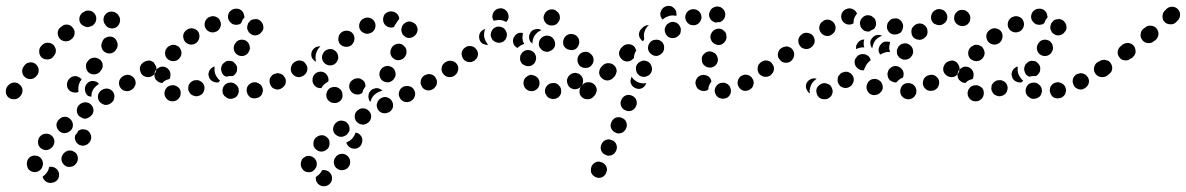

<svg xmlns="http://www.w3.org/2000/svg" viewBox="-27 -312 4052 656"><path d="M141 258Q145 257 150 258Q154 258 158 260Q163 262 167 266Q171 270 173 275Q175 280 175 285Q175 291 173 296Q171 301 167 305Q163 308 158 311Q157 311 156 311Q151 313 145 313Q140 313 135 311Q130 309 126 305Q122 301 120 296Q120 295 119 293Q119 292 119 291Q121 290 123 288Q131 282 136 273Q140 266 141 258ZM114 230Q111 226 106 223Q101 220 96 220Q84 218 75 225Q66 232 65 244V245Q64 251 66 256Q67 261 70 266Q74 270 79 273Q83 275 89 276Q100 277 109 270Q118 263 119 252L120 250Q120 245 119 240Q117 234 114 230ZM194 253Q203 260 214 258Q225 257 232 248L233 247Q240 238 239 227Q238 215 229 208Q224 205 219 203Q214 202 209 202Q203 203 198 206Q194 208 190 213L189 214Q182 223 183 234Q185 246 194 253ZM149 151Q141 144 129 145Q118 145 110 154L109 155Q102 164 103 175Q103 186 112 194Q116 197 121 199Q126 201 132 201Q137 200 142 198Q147 195 151 191L152 190Q159 181 159 170Q158 159 149 151ZM269 132Q279 137 283 148Q287 159 282 169L281 171Q278 176 274 179Q270 183 265 184Q260 186 254 186Q249 185 244 183Q235 178 231 169Q227 159 230 150Q235 145 238 140Q239 138 240 135Q242 134 244 133Q246 132 248 131Q253 129 259 130Q264 130 269 132ZM216 98Q209 89 198 87Q187 86 178 93L177 94Q168 101 166 112Q165 123 172 132Q175 137 180 139Q184 142 190 143Q195 143 201 142Q206 140 210 137L212 136Q221 129 222 118Q223 107 216 98ZM287 49Q284 45 280 42Q275 39 270 38Q265 37 259 38Q254 39 249 42L248 43Q238 49 236 60Q234 71 240 81Q243 85 248 88Q253 91 258 93Q263 94 269 93Q274 91 279 88L280 87Q289 81 292 70Q294 59 287 49ZM360 3Q357 -2 352 -5Q348 -8 342 -9Q337 -10 332 -9Q326 -8 322 -5L320 -4Q311 2 308 13Q306 24 312 34Q315 38 319 41Q324 44 329 46Q335 47 340 46Q345 45 350 42L351 41Q361 35 363 24Q366 13 360 3ZM40 -23Q32 -31 20 -30Q9 -29 1 -20L-1 -18Q-8 -9 -7 2Q-7 13 2 21Q11 28 22 27Q33 27 41 18L43 16Q50 7 50 -4Q49 -16 40 -23ZM268 9Q265 5 264 0V-1Q261 -12 267 -22Q273 -32 284 -35Q289 -36 294 -35Q300 -34 304 -32Q306 -30 308 -29Q310 -27 311 -25Q310 -25 309 -24L308 -23Q300 -18 294 -10Q288 -2 286 8Q285 14 285 19Q280 17 274 16Q274 16 274 16Q270 13 268 9ZM209 -4Q201 -12 202 -24Q202 -35 210 -43L211 -44Q215 -48 220 -50Q225 -52 231 -52Q236 -52 241 -49Q246 -47 250 -43Q251 -43 251 -42Q252 -41 252 -41Q250 -37 247 -34Q242 -25 241 -15Q240 -6 241 2Q238 3 235 4Q232 5 228 4Q223 4 218 2Q213 0 209 -4ZM436 -23Q437 -29 436 -34Q435 -39 432 -44Q425 -53 414 -56Q403 -58 394 -52L392 -51Q388 -48 384 -43Q381 -39 380 -33Q379 -28 380 -23Q381 -17 384 -13Q390 -3 402 -1Q413 1 422 -5L424 -6Q428 -9 431 -13Q434 -18 436 -23ZM105 -74Q105 -80 102 -84Q100 -89 95 -93Q91 -96 86 -98Q81 -99 75 -99Q70 -98 65 -96Q60 -93 57 -89L55 -86Q51 -82 50 -77Q48 -72 49 -66Q49 -61 52 -56Q54 -51 59 -48Q67 -41 79 -42Q90 -43 97 -52L99 -54Q103 -58 104 -64Q106 -69 105 -74ZM507 -72Q508 -77 507 -83Q505 -88 502 -93Q496 -102 485 -104Q473 -106 464 -99L463 -98Q458 -95 455 -91Q452 -86 451 -81Q450 -75 452 -70Q453 -65 456 -60Q462 -51 474 -49Q485 -47 494 -53L495 -54Q500 -57 503 -62Q506 -67 507 -72ZM267 -85Q266 -90 268 -95Q270 -100 274 -104L276 -107Q280 -111 285 -113Q290 -115 296 -115Q301 -115 306 -113Q311 -111 315 -108Q324 -100 324 -88Q324 -77 316 -69L314 -66Q310 -62 305 -60Q300 -58 295 -58Q294 -58 294 -58Q294 -58 294 -58Q293 -58 291 -58Q287 -58 283 -60Q278 -62 275 -65Q271 -69 269 -74Q267 -79 267 -85ZM164 -140Q164 -145 161 -150Q159 -155 155 -159Q147 -166 135 -166Q124 -166 116 -157L114 -155Q106 -147 107 -135Q107 -124 115 -116Q124 -108 135 -109Q147 -109 154 -117L156 -120Q160 -124 162 -129Q164 -134 164 -140ZM335 -132Q345 -127 356 -131Q366 -135 371 -145Q372 -147 373 -148Q377 -159 373 -169Q369 -180 359 -185Q354 -187 349 -187Q343 -187 338 -185Q333 -183 329 -180Q325 -176 323 -171Q322 -170 322 -168Q317 -158 321 -147Q324 -137 335 -132ZM221 -218Q214 -227 203 -228Q191 -229 183 -221L180 -219Q171 -212 170 -200Q170 -189 177 -180Q184 -172 196 -171Q207 -170 216 -177L218 -179Q227 -186 228 -198Q229 -209 221 -218ZM369 -218Q374 -221 377 -225Q381 -230 382 -235Q384 -240 383 -246Q383 -251 380 -256Q378 -258 377 -261Q374 -265 369 -268Q365 -271 359 -272Q354 -273 348 -272Q343 -271 339 -268Q334 -265 331 -260Q328 -256 327 -250Q326 -245 327 -240Q328 -234 331 -230Q332 -230 332 -229Q337 -219 348 -216Q359 -213 369 -218ZM300 -238Q302 -244 302 -249Q302 -254 300 -259Q295 -270 285 -274Q274 -278 264 -274L261 -272Q256 -270 252 -266Q248 -262 246 -257Q244 -252 244 -247Q244 -241 246 -236Q251 -226 262 -222Q272 -217 283 -222L286 -223Q291 -225 294 -229Q298 -233 300 -238Z M590 10Q592 -2 585 -11Q577 -19 566 -21H565Q560 -21 555 -20Q549 -18 545 -15Q541 -11 538 -6Q536 -2 535 4Q534 15 541 24Q548 33 559 34H560Q572 35 580 28Q589 21 590 10ZM786 11Q788 6 789 0Q789 -5 788 -10Q786 -16 782 -20Q779 -24 774 -26Q774 -27 774 -27Q769 -29 763 -30Q758 -30 753 -29Q747 -27 743 -24Q739 -20 736 -15Q734 -10 733 -5Q733 0 734 6Q736 11 739 15Q743 19 748 22Q748 22 749 23Q759 28 770 24Q781 21 786 11ZM868 10Q870 5 871 0Q872 -6 870 -11Q867 -22 857 -27Q847 -33 836 -30Q830 -28 826 -25Q822 -22 819 -17Q816 -12 816 -7Q815 -1 817 4Q820 15 829 21Q839 26 850 23H851Q856 22 861 18Q865 15 868 10ZM669 -23Q667 -28 662 -32Q658 -35 653 -37Q648 -39 642 -38Q637 -38 632 -36L631 -35Q626 -33 623 -29Q619 -25 617 -20Q616 -14 616 -9Q616 -3 619 1Q621 6 625 10Q630 14 635 15Q640 17 645 17Q651 16 656 14Q667 9 670 -2Q674 -13 669 -23ZM947 -46Q944 -51 940 -55Q936 -59 931 -60Q926 -62 920 -62Q915 -61 910 -59H909Q899 -54 895 -43Q892 -32 897 -22Q899 -17 903 -13Q907 -10 912 -8Q918 -6 923 -6Q929 -7 933 -9L934 -10Q944 -15 948 -25Q952 -36 947 -46ZM505 -40Q502 -45 501 -50Q500 -55 501 -61V-62Q503 -73 513 -79Q522 -86 533 -84Q544 -82 551 -72Q557 -63 555 -52V-51Q555 -49 554 -46Q553 -44 552 -42Q550 -42 549 -41Q539 -39 531 -32Q529 -30 527 -28Q526 -28 525 -29Q524 -29 523 -29Q518 -30 513 -33Q509 -36 505 -40ZM685 -60Q686 -65 688 -70Q691 -75 695 -79Q698 -81 701 -83Q703 -84 706 -85Q706 -83 706 -80Q705 -70 708 -60Q712 -50 719 -42Q721 -39 725 -37Q722 -34 720 -31Q712 -29 705 -32Q697 -34 692 -40Q688 -44 687 -49Q685 -55 685 -60ZM1022 -72Q1023 -77 1021 -83Q1020 -88 1017 -92Q1011 -102 999 -104Q988 -106 979 -99H978Q969 -92 967 -81Q965 -70 971 -61Q975 -56 979 -53Q984 -50 989 -49Q995 -48 1000 -49Q1005 -51 1010 -54Q1015 -57 1018 -62Q1021 -67 1022 -72ZM499 -98Q497 -100 493 -102Q489 -104 486 -105Q480 -106 475 -104Q469 -103 465 -100H464Q455 -93 453 -82Q451 -71 457 -61Q461 -56 467 -53Q472 -50 478 -50Q477 -57 479 -65V-66Q481 -75 486 -83Q491 -92 499 -98ZM731 -88V-89Q734 -94 738 -97Q742 -101 747 -103Q752 -105 758 -104Q763 -104 768 -102Q773 -99 776 -95Q780 -91 782 -86Q784 -81 783 -75Q783 -70 781 -65L780 -64Q778 -60 775 -57Q772 -54 768 -52Q767 -52 766 -52Q756 -53 746 -50Q746 -50 745 -51Q744 -51 743 -51Q733 -56 730 -67Q726 -78 731 -88ZM547 -109Q552 -106 557 -104Q562 -103 567 -103Q573 -104 578 -106Q583 -109 586 -113L587 -114Q594 -123 593 -134Q591 -145 583 -153Q578 -156 573 -158Q568 -159 562 -159Q557 -158 552 -155Q547 -153 544 -149L543 -148Q536 -139 537 -128Q538 -116 547 -109ZM772 -143Q773 -137 776 -133Q779 -128 784 -125Q788 -122 794 -121Q799 -120 804 -121Q810 -122 814 -125Q819 -128 822 -133V-134Q829 -143 826 -154Q824 -165 815 -172Q805 -178 794 -176Q783 -174 777 -164L776 -163Q773 -159 772 -153Q771 -148 772 -143ZM604 -171Q611 -162 622 -160Q633 -158 643 -165Q652 -172 654 -183Q656 -194 650 -204Q643 -213 632 -215Q621 -217 611 -210Q601 -203 599 -192Q598 -181 604 -171ZM818 -212Q820 -207 823 -202Q826 -198 831 -195Q840 -189 851 -192Q863 -195 868 -205H869Q872 -210 873 -215Q873 -221 872 -226Q871 -231 867 -236Q864 -240 860 -243Q855 -246 849 -247Q844 -247 839 -246Q833 -245 829 -242Q825 -238 822 -234L821 -233Q819 -228 818 -223Q817 -217 818 -212ZM674 -218Q679 -207 690 -203Q701 -199 711 -204H712Q722 -209 726 -220Q730 -230 725 -241Q721 -251 710 -255Q699 -259 689 -254H688Q678 -249 674 -239Q670 -228 674 -218ZM784 -228 783 -227Q778 -227 773 -228Q767 -229 763 -233Q759 -236 756 -241Q753 -245 752 -251Q751 -262 757 -271Q764 -280 775 -282H776Q788 -284 797 -277Q806 -270 807 -259Q808 -257 808 -256Q808 -254 808 -252Q805 -249 802 -245Q799 -239 797 -233Q794 -231 791 -229Q788 -228 784 -228Z M1073 270Q1072 272 1071 274Q1066 283 1057 289Q1055 291 1052 293Q1052 295 1052 297Q1052 299 1052 301Q1054 312 1063 319Q1072 326 1084 324Q1084 324 1085 324Q1097 321 1103 312Q1109 303 1107 292Q1106 286 1103 282Q1100 277 1096 274Q1091 271 1086 270Q1081 268 1075 269Q1075 269 1075 270Q1075 270 1074 270Q1074 270 1073 270ZM1032 221Q1027 220 1021 221Q1016 223 1012 226Q1007 229 1004 234Q1002 239 1001 244V245Q999 256 1006 265Q1012 275 1024 276Q1029 277 1034 276Q1040 275 1044 271Q1048 268 1051 263Q1054 259 1055 253V252Q1057 241 1050 232Q1043 223 1032 221ZM1126 265Q1135 271 1146 269Q1158 267 1164 258L1165 257Q1168 252 1169 247Q1170 241 1169 236Q1168 231 1165 226Q1162 222 1157 218Q1148 212 1137 214Q1125 216 1119 226L1118 227Q1112 236 1114 247Q1116 259 1126 265ZM1099 178Q1099 173 1098 168Q1096 163 1092 159Q1084 150 1073 150Q1061 150 1053 158H1052Q1048 162 1046 167Q1044 172 1044 177Q1043 183 1045 188Q1047 193 1051 197Q1059 205 1070 206Q1082 206 1090 198H1091Q1095 194 1097 189Q1099 184 1099 178ZM1208 180V181Q1203 191 1192 195Q1181 198 1171 193Q1165 190 1162 186Q1158 181 1156 175Q1161 173 1165 170H1166Q1174 165 1180 157Q1185 150 1188 141Q1190 141 1192 142Q1194 142 1196 143Q1206 149 1210 159Q1213 170 1208 180ZM1167 134Q1168 128 1167 123Q1166 118 1163 113Q1157 103 1146 101Q1135 98 1125 104L1124 105Q1115 111 1112 122Q1109 133 1115 143Q1122 152 1133 155Q1144 157 1153 151H1154Q1159 148 1162 143Q1165 139 1167 134ZM1238 73Q1235 68 1231 65Q1227 61 1221 59Q1216 58 1211 58Q1205 59 1200 61V62Q1189 67 1186 78Q1183 89 1188 99Q1191 104 1195 107Q1199 111 1204 112Q1210 114 1215 114Q1220 113 1225 111L1226 110Q1236 105 1240 94Q1243 83 1238 73ZM1313 35Q1308 25 1297 21Q1286 17 1276 23H1275Q1270 26 1267 30Q1263 34 1262 39Q1260 44 1260 50Q1261 55 1263 60Q1268 70 1279 74Q1290 77 1300 72H1301Q1311 67 1315 56Q1318 45 1313 35ZM1143 10Q1143 4 1140 -1Q1138 -6 1133 -9Q1129 -12 1124 -14Q1119 -15 1113 -15H1112Q1107 -14 1102 -12Q1097 -9 1094 -5Q1090 0 1089 5Q1087 10 1088 15Q1088 21 1091 26Q1094 31 1098 34Q1102 37 1107 39Q1113 40 1118 40H1119Q1130 39 1138 30Q1145 21 1143 10ZM1388 -4Q1386 -9 1382 -12Q1378 -16 1372 -17Q1367 -19 1362 -18Q1356 -18 1351 -16L1350 -15Q1340 -10 1337 1Q1333 12 1339 22Q1341 27 1345 30Q1350 34 1355 36Q1360 37 1365 37Q1371 36 1376 34L1377 33Q1387 28 1390 17Q1394 6 1388 -4ZM1234 5 1235 4Q1237 0 1241 -4Q1246 -8 1251 -9Q1256 -11 1261 -11Q1267 -10 1272 -8Q1274 -7 1276 -5Q1278 -4 1280 -2Q1273 -1 1266 3H1265Q1257 7 1250 14Q1243 22 1240 32Q1239 34 1239 36Q1237 34 1235 32Q1234 29 1233 26Q1231 21 1232 16Q1232 10 1234 5ZM1221 -24Q1220 -28 1219 -31Q1216 -36 1211 -39Q1207 -42 1202 -44Q1197 -45 1191 -44Q1186 -44 1181 -41L1180 -40Q1170 -35 1167 -24Q1164 -13 1170 -3Q1173 2 1177 5Q1182 9 1187 10Q1192 11 1198 11Q1203 10 1208 7H1209Q1209 6 1210 6Q1210 6 1211 5Q1212 0 1214 -5L1215 -6Q1218 -12 1222 -17Q1222 -20 1221 -24ZM1465 -24Q1466 -29 1466 -35Q1465 -40 1462 -45Q1457 -55 1446 -58Q1435 -61 1425 -55H1424Q1419 -52 1416 -48Q1412 -43 1411 -38Q1410 -33 1410 -27Q1411 -22 1414 -17Q1419 -7 1430 -4Q1441 -1 1451 -7H1452Q1457 -10 1460 -15Q1464 -19 1465 -24ZM1041 -43V-44Q1043 -55 1052 -62Q1061 -68 1072 -67Q1084 -65 1090 -56Q1097 -46 1095 -35V-34Q1095 -34 1095 -34Q1095 -33 1095 -33Q1093 -33 1092 -32Q1083 -27 1076 -19Q1073 -15 1071 -11Q1069 -11 1067 -11Q1065 -11 1064 -11Q1052 -13 1046 -22Q1039 -31 1041 -43ZM1284 -34Q1289 -31 1295 -31Q1300 -30 1305 -32Q1311 -34 1315 -38Q1319 -41 1321 -46L1322 -47Q1327 -57 1323 -68Q1320 -79 1309 -84Q1304 -86 1299 -87Q1293 -87 1288 -85Q1283 -83 1279 -80Q1275 -76 1272 -71V-70Q1267 -60 1271 -49Q1274 -39 1284 -34ZM1533 -92Q1526 -101 1515 -103Q1504 -105 1494 -99L1493 -98Q1484 -92 1482 -81Q1480 -69 1487 -60Q1490 -56 1494 -53Q1499 -50 1504 -49Q1510 -48 1515 -49Q1520 -50 1525 -53L1526 -54Q1535 -60 1537 -72Q1539 -83 1533 -92ZM1018 -93Q1012 -103 1001 -105Q989 -107 980 -100H979Q975 -96 972 -92Q969 -87 968 -82Q967 -76 968 -71Q969 -66 972 -61Q979 -52 990 -50Q1001 -48 1011 -54L1012 -55Q1021 -62 1023 -73Q1025 -84 1018 -93ZM1086 -93Q1090 -90 1096 -89Q1101 -88 1106 -89Q1112 -90 1116 -93Q1121 -96 1124 -101V-102Q1131 -111 1128 -122Q1126 -133 1116 -140Q1107 -146 1096 -144Q1084 -141 1078 -132V-131Q1071 -121 1074 -110Q1076 -99 1086 -93ZM1058 -153Q1053 -152 1049 -149L1048 -148Q1044 -145 1041 -141Q1038 -136 1037 -131Q1036 -125 1037 -120Q1038 -114 1042 -110Q1044 -107 1047 -105Q1050 -102 1053 -101Q1052 -103 1052 -105Q1050 -115 1052 -126Q1054 -135 1059 -143V-144Q1063 -149 1068 -154Q1063 -154 1058 -153ZM1308 -125Q1310 -120 1313 -116Q1317 -112 1322 -109Q1332 -104 1343 -108Q1354 -112 1359 -122V-123Q1362 -128 1362 -133Q1362 -139 1361 -144Q1359 -149 1355 -153Q1352 -157 1347 -160Q1337 -165 1326 -161Q1315 -157 1310 -147V-146Q1307 -141 1307 -136Q1306 -130 1308 -125ZM1135 -161Q1143 -153 1154 -152Q1165 -151 1174 -158L1175 -159Q1183 -167 1184 -178Q1185 -189 1178 -198Q1170 -207 1159 -207Q1148 -208 1139 -201L1138 -200Q1130 -193 1129 -181Q1128 -170 1135 -161ZM1346 -201Q1347 -196 1351 -192Q1355 -188 1359 -185Q1370 -180 1380 -184Q1391 -188 1396 -198L1397 -199Q1399 -204 1400 -209Q1400 -214 1398 -220Q1396 -225 1393 -229Q1389 -233 1384 -235Q1374 -241 1363 -237Q1353 -233 1347 -223V-222Q1345 -217 1344 -212Q1344 -206 1346 -201ZM1202 -213Q1207 -203 1217 -199Q1228 -194 1238 -199H1239Q1244 -201 1248 -205Q1252 -209 1254 -214Q1256 -219 1256 -225Q1256 -230 1254 -235Q1249 -246 1239 -250Q1228 -254 1218 -250L1217 -249Q1206 -245 1202 -234Q1198 -224 1202 -213ZM1337 -248Q1337 -248 1337 -249Q1336 -260 1327 -267Q1318 -274 1307 -273H1306Q1300 -272 1296 -270Q1291 -267 1287 -263Q1284 -259 1283 -253Q1281 -248 1282 -243Q1283 -231 1292 -224Q1301 -217 1312 -218H1313Q1315 -219 1316 -219Q1318 -219 1319 -220Q1320 -222 1322 -225V-226Q1324 -229 1327 -233Q1331 -241 1337 -247Q1337 -247 1337 -248Z M1890 -4Q1890 -10 1887 -15Q1884 -19 1880 -23Q1876 -26 1870 -28Q1865 -29 1860 -28H1859Q1848 -27 1841 -18Q1834 -9 1835 2Q1836 8 1839 12Q1841 17 1846 21Q1850 24 1855 25Q1860 27 1866 26Q1878 25 1885 16Q1892 7 1890 -4ZM1784 -1Q1789 0 1794 -1Q1800 -2 1804 -5Q1814 -11 1816 -23Q1818 -34 1812 -43V-44Q1809 -48 1804 -51Q1800 -54 1794 -55Q1789 -57 1783 -56Q1778 -54 1774 -51Q1764 -45 1762 -34Q1760 -23 1766 -13Q1769 -8 1774 -5Q1778 -2 1784 -1ZM1965 -34Q1966 -39 1964 -44Q1962 -50 1958 -54Q1951 -62 1939 -63Q1928 -63 1920 -56L1919 -55Q1915 -52 1913 -47Q1910 -42 1910 -36Q1910 -31 1912 -26Q1913 -21 1917 -16Q1925 -8 1936 -7Q1947 -7 1956 -14V-15Q1960 -18 1963 -23Q1965 -28 1965 -34ZM1534 -93Q1528 -102 1516 -104Q1505 -106 1496 -100H1495Q1491 -97 1488 -92Q1485 -87 1484 -82Q1483 -77 1484 -71Q1485 -66 1488 -61Q1491 -57 1496 -54Q1501 -51 1506 -50Q1511 -49 1517 -50Q1522 -51 1527 -54V-55Q1536 -61 1538 -72Q1541 -84 1534 -93ZM1972 -135Q1960 -134 1953 -126Q1945 -117 1946 -106V-105Q1947 -94 1955 -86Q1964 -79 1975 -80Q1987 -80 1994 -89Q2002 -98 2001 -109V-110Q2000 -121 1991 -128Q1983 -136 1972 -135ZM1751 -104Q1753 -99 1756 -95Q1760 -91 1765 -89Q1775 -84 1786 -87Q1797 -91 1802 -101V-102Q1807 -112 1803 -123Q1800 -133 1790 -138Q1779 -143 1769 -140Q1758 -136 1753 -126L1752 -125Q1750 -121 1750 -115Q1749 -110 1751 -104ZM1599 -145Q1596 -149 1591 -152Q1586 -154 1580 -155Q1575 -155 1570 -154Q1565 -152 1560 -148Q1556 -145 1553 -140Q1551 -135 1550 -129Q1550 -124 1552 -119Q1553 -114 1557 -109Q1560 -105 1565 -103Q1570 -100 1576 -100Q1581 -99 1586 -101Q1591 -103 1596 -106V-107Q1605 -114 1606 -125Q1607 -137 1599 -145ZM1815 -154Q1817 -149 1821 -145Q1824 -141 1829 -138Q1834 -136 1839 -135Q1845 -135 1850 -136V-137Q1861 -140 1867 -150Q1872 -160 1868 -171Q1867 -176 1863 -180Q1860 -185 1855 -187Q1850 -190 1845 -190Q1839 -191 1834 -189Q1823 -186 1817 -175Q1812 -165 1815 -154ZM1898 -175Q1895 -164 1900 -154Q1906 -145 1917 -142H1918Q1929 -139 1939 -144Q1948 -150 1951 -161Q1954 -172 1949 -182Q1943 -192 1932 -195H1931Q1920 -198 1910 -192Q1901 -186 1898 -175ZM1749 -200Q1752 -200 1755 -200Q1757 -200 1760 -199Q1759 -197 1759 -194Q1757 -184 1759 -174Q1761 -167 1764 -162Q1763 -162 1761 -161Q1752 -158 1744 -151Q1742 -149 1741 -148Q1735 -151 1731 -156Q1727 -161 1726 -168Q1724 -179 1731 -188Q1737 -198 1749 -200ZM1629 -208Q1630 -210 1631 -213Q1627 -212 1623 -210Q1619 -207 1616 -204Q1609 -195 1610 -184Q1611 -172 1619 -165Q1624 -161 1630 -160Q1635 -158 1641 -159Q1637 -163 1634 -169L1633 -170Q1629 -178 1627 -187Q1626 -198 1629 -208ZM1792 -166Q1792 -165 1792 -163Q1783 -169 1781 -180Q1779 -190 1785 -200Q1788 -205 1792 -208Q1797 -211 1802 -212Q1807 -213 1813 -213Q1818 -212 1823 -209Q1816 -206 1810 -202Q1802 -195 1797 -186Q1793 -177 1792 -166ZM1691 -169Q1701 -175 1704 -186Q1707 -197 1701 -207Q1696 -217 1685 -220Q1674 -223 1664 -218Q1654 -212 1651 -201Q1647 -191 1653 -181V-180Q1659 -170 1670 -167Q1681 -164 1691 -169ZM1830 -250Q1831 -245 1833 -240Q1836 -235 1840 -231Q1849 -224 1860 -225Q1871 -225 1879 -234V-235Q1887 -243 1886 -254Q1885 -266 1876 -273Q1868 -281 1856 -280Q1845 -279 1837 -270Q1834 -266 1832 -261Q1830 -256 1830 -250ZM1703 -237Q1704 -238 1705 -240Q1707 -242 1708 -244Q1713 -254 1709 -265Q1705 -276 1695 -281Q1685 -286 1674 -282Q1663 -278 1658 -268Q1655 -261 1655 -254Q1656 -247 1660 -241Q1665 -243 1671 -243Q1681 -245 1691 -242Q1697 -240 1703 -237Z M1993 278Q1995 283 1999 287Q2003 291 2008 293Q2018 298 2029 294Q2039 290 2044 279Q2046 274 2047 269Q2047 263 2045 258Q2043 253 2039 249Q2035 245 2030 243Q2025 241 2020 240Q2014 240 2009 242Q2004 244 2000 248Q1996 252 1994 257Q1992 262 1992 267Q1991 273 1993 278ZM2042 217Q2047 220 2052 220Q2058 220 2063 218Q2068 216 2072 212Q2076 208 2078 203Q2083 193 2079 182Q2075 171 2064 167Q2059 165 2054 164Q2048 164 2043 166Q2038 168 2034 172Q2030 176 2028 181Q2023 191 2027 202Q2031 213 2042 217ZM2061 126Q2063 131 2067 135Q2071 139 2076 141Q2081 144 2086 144Q2092 144 2097 142Q2102 140 2106 136Q2110 132 2112 127Q2117 117 2113 106Q2109 95 2098 91Q2088 86 2077 90Q2067 94 2062 105Q2060 110 2059 115Q2059 121 2061 126ZM2110 65Q2120 70 2131 66Q2141 62 2146 51Q2151 41 2147 30Q2143 19 2132 15Q2127 12 2122 12Q2116 12 2111 14Q2106 16 2102 20Q2098 24 2096 29Q2091 39 2095 50Q2099 61 2110 65ZM2012 -3Q2012 -9 2010 -14Q2008 -19 2004 -23Q1996 -31 1985 -31Q1973 -32 1965 -24L1961 -20Q1953 -12 1953 -1Q1952 11 1960 19Q1968 27 1979 27Q1991 28 1999 20L2003 16Q2007 12 2009 7Q2011 2 2012 -3ZM2470 -6Q2469 -11 2467 -16Q2464 -20 2460 -24Q2455 -27 2450 -29Q2445 -30 2439 -29Q2428 -28 2421 -19Q2414 -10 2415 1Q2416 7 2419 12Q2421 16 2426 20Q2430 23 2435 24Q2441 26 2446 25Q2458 24 2465 15Q2472 6 2470 -6ZM2358 -8Q2354 -12 2352 -17Q2350 -22 2349 -28Q2349 -39 2357 -48Q2365 -56 2376 -56Q2382 -56 2387 -54Q2392 -53 2396 -49Q2399 -46 2401 -42Q2403 -38 2404 -34Q2403 -33 2403 -33Q2397 -25 2394 -15Q2393 -10 2393 -6Q2389 -4 2386 -2Q2382 -1 2378 -1Q2372 -1 2367 -3Q2362 -5 2358 -8ZM2535 -6Q2540 -9 2543 -13Q2546 -17 2547 -23Q2549 -28 2548 -33Q2547 -39 2544 -43Q2539 -53 2527 -56Q2516 -59 2507 -53H2506Q2497 -47 2494 -36Q2491 -25 2497 -15Q2503 -5 2514 -2Q2525 0 2535 -6ZM2129 -26Q2131 -21 2135 -17Q2139 -13 2144 -11Q2154 -6 2165 -10Q2175 -14 2180 -25Q2180 -26 2181 -26Q2181 -27 2181 -28Q2177 -27 2173 -27Q2164 -27 2155 -30Q2146 -34 2139 -40Q2134 -45 2131 -50Q2131 -49 2130 -49Q2130 -48 2130 -48V-47Q2128 -42 2127 -37Q2127 -31 2129 -26ZM2080 -68Q2080 -74 2078 -79Q2076 -84 2072 -88Q2064 -96 2053 -96Q2041 -97 2033 -89L2029 -85Q2021 -77 2020 -65Q2020 -54 2028 -46Q2036 -38 2047 -37Q2059 -37 2067 -45L2071 -49Q2075 -53 2077 -58Q2079 -63 2080 -68ZM2616 -72Q2617 -78 2616 -83Q2615 -88 2611 -93Q2605 -102 2594 -104Q2582 -106 2573 -99Q2568 -96 2565 -91Q2562 -87 2562 -81Q2561 -76 2562 -71Q2563 -65 2566 -61Q2573 -52 2584 -50Q2595 -48 2605 -54Q2609 -58 2612 -62Q2615 -67 2616 -72ZM2183 -103Q2178 -105 2172 -105Q2167 -105 2162 -102Q2157 -100 2153 -96Q2149 -92 2147 -87Q2145 -82 2146 -76Q2146 -71 2148 -66Q2150 -61 2154 -57Q2158 -53 2163 -51Q2174 -47 2184 -52Q2195 -56 2199 -67Q2203 -78 2198 -88Q2194 -99 2183 -103ZM2373 -97Q2375 -92 2379 -89Q2383 -85 2388 -83Q2399 -79 2409 -83Q2420 -88 2424 -98V-99Q2426 -104 2426 -109Q2425 -115 2423 -120Q2421 -125 2417 -129Q2413 -132 2408 -134Q2397 -139 2387 -134Q2377 -129 2372 -119V-118Q2370 -113 2371 -108Q2371 -102 2373 -97ZM2096 -111Q2092 -115 2090 -120Q2088 -125 2088 -130Q2088 -136 2091 -141Q2093 -146 2097 -150L2100 -152L2101 -154Q2109 -161 2121 -161Q2132 -161 2140 -153Q2143 -150 2144 -146Q2146 -143 2147 -139Q2145 -136 2143 -133V-132Q2139 -124 2139 -114Q2139 -114 2139 -114Q2138 -113 2137 -112L2135 -110Q2127 -102 2115 -102Q2104 -102 2096 -111ZM2232 -171Q2223 -178 2211 -176Q2200 -175 2193 -166Q2186 -157 2187 -145Q2189 -134 2198 -127Q2207 -120 2218 -121Q2229 -123 2236 -132H2237Q2243 -141 2242 -153Q2241 -164 2232 -171ZM2403 -174Q2406 -169 2410 -165Q2414 -162 2419 -160Q2430 -156 2440 -161Q2450 -167 2454 -177V-178Q2456 -183 2455 -188Q2455 -194 2453 -199Q2450 -204 2446 -207Q2442 -211 2437 -213Q2426 -216 2416 -211Q2406 -206 2402 -195Q2400 -190 2400 -184Q2401 -179 2403 -174ZM2177 -208V-209Q2181 -218 2188 -224Q2189 -225 2190 -226Q2190 -226 2189 -226Q2189 -226 2189 -226Q2183 -226 2178 -224Q2173 -222 2169 -218L2165 -214Q2157 -207 2156 -195Q2156 -184 2164 -176Q2165 -174 2167 -173Q2168 -172 2170 -171Q2172 -175 2174 -178Q2173 -184 2173 -190Q2173 -200 2177 -208ZM2299 -208Q2300 -213 2298 -218Q2296 -223 2292 -228Q2285 -236 2274 -237Q2262 -238 2254 -230H2253Q2249 -226 2247 -221Q2244 -216 2244 -211Q2244 -205 2246 -200Q2247 -195 2251 -191Q2258 -182 2270 -182Q2281 -181 2290 -189Q2294 -192 2297 -197Q2299 -202 2299 -208ZM2368 -263Q2364 -273 2354 -278Q2343 -283 2333 -279H2332Q2322 -275 2317 -265Q2312 -254 2316 -244Q2318 -239 2321 -235Q2325 -231 2330 -228Q2335 -226 2340 -226Q2346 -225 2351 -227Q2362 -231 2367 -242Q2372 -252 2368 -263ZM2413 -236V-237Q2402 -241 2398 -251Q2393 -262 2398 -272Q2402 -283 2412 -287Q2423 -292 2433 -288H2434Q2444 -283 2449 -273Q2453 -263 2449 -252Q2447 -247 2443 -243Q2439 -239 2434 -237Q2434 -237 2434 -237Q2433 -236 2433 -236Q2429 -237 2425 -236Q2421 -236 2417 -235Q2416 -236 2415 -236Q2414 -236 2413 -236ZM2232 -275V-276Q2237 -286 2247 -290Q2258 -294 2268 -290Q2273 -287 2277 -283Q2281 -279 2283 -274Q2284 -270 2284 -266Q2285 -262 2284 -258Q2279 -259 2275 -259Q2265 -260 2255 -256Q2246 -253 2239 -247Q2238 -246 2237 -245Q2235 -247 2234 -249Q2232 -252 2231 -254Q2229 -259 2229 -265Q2229 -270 2232 -275Z M2818 1Q2818 -4 2816 -9Q2814 -15 2811 -19Q2807 -23 2802 -25Q2797 -27 2791 -28Q2779 -28 2771 -20Q2762 -13 2762 -1Q2762 4 2764 9Q2765 14 2769 18Q2773 23 2778 25Q2783 27 2788 27H2789Q2800 28 2809 20Q2817 13 2818 1ZM3094 21Q3099 17 3101 12Q3104 8 3104 2Q3105 -9 3098 -18Q3091 -27 3079 -28H3078Q3067 -29 3058 -22Q3050 -14 3049 -3Q3048 3 3050 8Q3051 13 3055 17Q3058 21 3063 24Q3068 26 3073 27H3074Q3080 28 3085 26Q3090 24 3094 21ZM2988 -21Q2987 -26 2984 -31Q2981 -35 2976 -38Q2972 -41 2966 -42Q2961 -43 2956 -42Q2950 -41 2946 -38Q2941 -35 2938 -30V-29Q2932 -20 2934 -9Q2937 3 2946 9Q2956 15 2967 12Q2978 10 2984 0H2985Q2988 -5 2989 -10Q2990 -16 2988 -21ZM2727 -23Q2730 -34 2740 -40Q2745 -43 2751 -44Q2757 -45 2763 -43Q2759 -40 2756 -37Q2748 -30 2744 -21Q2740 -12 2739 -2Q2739 2 2740 7Q2737 6 2735 3Q2733 1 2732 -1Q2731 -2 2731 -2Q2725 -12 2727 -23ZM3178 -44Q3175 -48 3170 -52Q3166 -55 3161 -56Q3155 -57 3150 -56Q3145 -55 3140 -53L3139 -52Q3129 -46 3127 -35Q3124 -24 3130 -14Q3133 -10 3138 -6Q3142 -3 3147 -2Q3153 -1 3158 -2Q3163 -2 3168 -5L3169 -6Q3179 -12 3181 -23Q3184 -34 3178 -44ZM2883 -58Q2880 -62 2875 -64Q2870 -67 2864 -67Q2859 -67 2854 -65Q2848 -64 2844 -60V-59Q2840 -56 2837 -51Q2835 -46 2835 -40Q2834 -35 2836 -30Q2838 -25 2841 -21Q2845 -16 2850 -14Q2855 -12 2860 -11Q2866 -11 2871 -13Q2876 -15 2880 -18L2881 -19Q2889 -27 2890 -38Q2891 -49 2883 -58ZM3010 -42Q3007 -46 3006 -52Q3005 -57 3005 -62L3006 -63Q3007 -74 3017 -81Q3026 -88 3037 -86Q3048 -84 3055 -75Q3062 -66 3060 -54Q3059 -52 3059 -50Q3059 -49 3058 -47Q3050 -44 3044 -39Q3040 -35 3036 -31Q3034 -30 3032 -30Q3030 -30 3028 -31Q3023 -32 3018 -35Q3013 -37 3010 -42ZM3247 -92Q3244 -97 3239 -100Q3234 -103 3229 -104Q3223 -104 3218 -103Q3213 -102 3208 -99V-98Q3198 -92 3196 -81Q3194 -69 3201 -60Q3204 -56 3209 -53Q3213 -50 3219 -49Q3224 -48 3230 -49Q3235 -50 3239 -53L3240 -54Q3249 -61 3251 -72Q3253 -83 3247 -92ZM2617 -73Q2618 -78 2617 -83Q2615 -89 2612 -93Q2606 -103 2595 -105Q2583 -107 2574 -100H2573Q2569 -96 2566 -92Q2563 -87 2562 -82Q2561 -76 2562 -71Q2563 -66 2566 -61Q2573 -52 2584 -50Q2595 -48 2605 -54V-55Q2610 -58 2613 -63Q2616 -67 2617 -73ZM2948 -106Q2947 -110 2945 -114Q2943 -118 2939 -121Q2931 -128 2919 -127Q2908 -127 2900 -118V-117Q2892 -109 2893 -98Q2894 -86 2903 -79Q2907 -75 2913 -73Q2919 -71 2925 -72Q2926 -76 2927 -79L2928 -80Q2931 -89 2937 -96Q2942 -102 2948 -106ZM2686 -121Q2687 -126 2686 -131Q2685 -137 2682 -141Q2679 -146 2674 -149Q2669 -152 2664 -153Q2659 -154 2653 -152Q2648 -151 2643 -148Q2638 -145 2635 -140Q2632 -135 2631 -130Q2630 -125 2631 -119Q2632 -114 2636 -110Q2642 -100 2653 -98Q2664 -96 2674 -102L2675 -103Q2679 -106 2682 -111Q2685 -115 2686 -121ZM3038 -128Q3039 -123 3043 -119Q3046 -114 3051 -112Q3060 -106 3072 -109Q3083 -112 3088 -121L3089 -122Q3095 -132 3092 -143Q3089 -154 3079 -160Q3069 -166 3058 -163Q3047 -160 3041 -150V-149Q3038 -145 3037 -139Q3037 -134 3038 -128ZM2981 -125Q2976 -131 2975 -138Q2974 -145 2977 -151V-152Q2979 -157 2983 -161Q2986 -165 2991 -168Q2996 -170 3002 -170Q3007 -170 3012 -169Q3013 -168 3013 -168Q3014 -168 3014 -168Q3014 -167 3014 -166Q3011 -157 3011 -146Q3012 -140 3014 -134Q3008 -135 3002 -134Q2992 -132 2983 -127Q2982 -126 2981 -125ZM2898 -144Q2898 -148 2898 -151Q2898 -155 2899 -158L2900 -159Q2903 -167 2910 -172Q2917 -177 2926 -177Q2923 -168 2924 -158Q2925 -154 2926 -150Q2922 -150 2918 -150Q2907 -149 2898 -144ZM2752 -188Q2746 -197 2735 -199Q2723 -202 2714 -196L2713 -195Q2704 -189 2701 -178Q2699 -167 2705 -157Q2711 -147 2723 -145Q2734 -143 2743 -149L2744 -150Q2753 -156 2756 -167Q2758 -178 2752 -188ZM2982 -188Q2984 -189 2987 -190Q2978 -194 2968 -192Q2959 -190 2953 -182L2952 -181Q2949 -177 2947 -172Q2946 -167 2947 -161Q2947 -157 2949 -154Q2950 -150 2953 -147Q2954 -153 2956 -159Q2959 -168 2965 -176Q2972 -183 2982 -188ZM3095 -183Q3104 -176 3115 -176Q3126 -176 3134 -185H3135Q3143 -193 3142 -205Q3142 -216 3134 -224Q3130 -228 3125 -230Q3119 -232 3114 -232Q3108 -231 3103 -229Q3099 -227 3095 -223L3094 -222Q3086 -214 3087 -203Q3087 -191 3095 -183ZM2824 -231Q2818 -241 2807 -244Q2796 -247 2786 -241V-240Q2776 -235 2773 -224Q2770 -213 2776 -203Q2782 -193 2793 -190Q2804 -187 2814 -193V-194Q2824 -199 2827 -210Q2830 -221 2824 -231ZM3005 -230V-231Q3007 -236 3011 -240Q3015 -245 3020 -247Q3025 -249 3030 -249Q3035 -250 3041 -248Q3051 -244 3056 -234Q3061 -224 3057 -213V-212Q3055 -208 3053 -204Q3050 -200 3046 -198Q3042 -197 3039 -195Q3038 -195 3038 -195Q3034 -194 3030 -194Q3026 -194 3022 -195Q3011 -199 3006 -209Q3001 -220 3005 -230ZM2922 -210Q2918 -213 2915 -218Q2912 -222 2912 -228L2911 -229Q2910 -240 2917 -249Q2924 -258 2935 -260Q2941 -260 2946 -259Q2951 -258 2955 -254Q2960 -251 2963 -246Q2965 -241 2966 -236V-235Q2967 -229 2965 -223Q2963 -217 2959 -213Q2954 -211 2949 -208Q2946 -207 2943 -204Q2943 -204 2943 -204Q2943 -204 2942 -204Q2937 -204 2932 -205Q2926 -206 2922 -210ZM3261 -278Q3256 -279 3251 -277Q3246 -275 3242 -271Q3233 -263 3233 -252Q3232 -241 3240 -232Q3240 -232 3240 -232Q3248 -224 3259 -223Q3270 -222 3279 -229Q3283 -233 3286 -238Q3288 -243 3288 -248Q3289 -254 3287 -259Q3285 -264 3282 -268Q3281 -269 3281 -269Q3277 -273 3272 -276Q3267 -278 3261 -278ZM3156 -242Q3158 -237 3162 -233Q3166 -230 3172 -228Q3177 -226 3182 -226Q3188 -226 3193 -228V-229Q3204 -233 3208 -244Q3212 -255 3207 -265Q3203 -275 3192 -279Q3181 -283 3171 -279L3170 -278Q3160 -274 3156 -263Q3152 -253 3156 -242ZM2885 -231V-230Q2874 -226 2864 -230Q2853 -235 2849 -245Q2847 -250 2847 -256Q2847 -261 2849 -266Q2851 -271 2855 -275Q2859 -279 2864 -281H2865Q2875 -286 2886 -281Q2896 -277 2901 -266Q2901 -266 2901 -266Q2901 -266 2901 -265Q2900 -264 2899 -263Q2893 -255 2890 -245Q2889 -238 2889 -232Q2888 -232 2887 -231Q2886 -231 2885 -231Z M3334 10Q3336 -2 3329 -11Q3321 -19 3310 -21H3309Q3304 -21 3299 -20Q3293 -18 3289 -15Q3285 -11 3282 -6Q3280 -2 3279 4Q3278 15 3285 24Q3292 33 3303 34H3304Q3316 35 3324 28Q3333 21 3334 10ZM3530 11Q3532 6 3533 0Q3533 -5 3532 -10Q3530 -16 3526 -20Q3523 -24 3518 -26Q3518 -27 3518 -27Q3513 -29 3507 -30Q3502 -30 3497 -29Q3491 -27 3487 -24Q3483 -20 3480 -15Q3478 -10 3477 -5Q3477 0 3478 6Q3480 11 3483 15Q3487 19 3492 22Q3492 22 3493 23Q3503 28 3514 24Q3525 21 3530 11ZM3612 10Q3614 5 3615 0Q3616 -6 3614 -11Q3611 -22 3601 -27Q3591 -33 3580 -30Q3574 -28 3570 -25Q3566 -22 3563 -17Q3560 -12 3560 -7Q3559 -1 3561 4Q3564 15 3573 21Q3583 26 3594 23H3595Q3600 22 3605 18Q3609 15 3612 10ZM3413 -23Q3411 -28 3406 -32Q3402 -35 3397 -37Q3392 -39 3386 -38Q3381 -38 3376 -36L3375 -35Q3370 -33 3367 -29Q3363 -25 3361 -20Q3360 -14 3360 -9Q3360 -3 3363 1Q3365 6 3369 10Q3374 14 3379 15Q3384 17 3389 17Q3395 16 3400 14Q3411 9 3414 -2Q3418 -13 3413 -23ZM3691 -46Q3688 -51 3684 -55Q3680 -59 3675 -60Q3670 -62 3664 -62Q3659 -61 3654 -59H3653Q3643 -54 3639 -43Q3636 -32 3641 -22Q3643 -17 3647 -13Q3651 -10 3656 -8Q3662 -6 3667 -6Q3673 -7 3677 -9L3678 -10Q3688 -15 3692 -25Q3696 -36 3691 -46ZM3249 -40Q3246 -45 3245 -50Q3244 -55 3245 -61V-62Q3247 -73 3257 -79Q3266 -86 3277 -84Q3288 -82 3295 -72Q3301 -63 3299 -52V-51Q3299 -49 3298 -46Q3297 -44 3296 -42Q3294 -42 3293 -41Q3283 -39 3275 -32Q3273 -30 3271 -28Q3270 -28 3269 -29Q3268 -29 3267 -29Q3262 -30 3257 -33Q3253 -36 3249 -40ZM3429 -60Q3430 -65 3432 -70Q3435 -75 3439 -79Q3442 -81 3445 -83Q3447 -84 3450 -85Q3450 -83 3450 -80Q3449 -70 3452 -60Q3456 -50 3463 -42Q3465 -39 3469 -37Q3466 -34 3464 -31Q3456 -29 3449 -32Q3441 -34 3436 -40Q3432 -44 3431 -49Q3429 -55 3429 -60ZM3766 -72Q3767 -77 3765 -83Q3764 -88 3761 -92Q3755 -102 3743 -104Q3732 -106 3723 -99H3722Q3713 -92 3711 -81Q3709 -70 3715 -61Q3719 -56 3723 -53Q3728 -50 3733 -49Q3739 -48 3744 -49Q3749 -51 3754 -54Q3759 -57 3762 -62Q3765 -67 3766 -72ZM3243 -98Q3241 -100 3237 -102Q3233 -104 3230 -105Q3224 -106 3219 -104Q3213 -103 3209 -100H3208Q3199 -93 3197 -82Q3195 -71 3201 -61Q3205 -56 3211 -53Q3216 -50 3222 -50Q3221 -57 3223 -65V-66Q3225 -75 3230 -83Q3235 -92 3243 -98ZM3475 -88V-89Q3478 -94 3482 -97Q3486 -101 3491 -103Q3496 -105 3502 -104Q3507 -104 3512 -102Q3517 -99 3520 -95Q3524 -91 3526 -86Q3528 -81 3527 -75Q3527 -70 3525 -65L3524 -64Q3522 -60 3519 -57Q3516 -54 3512 -52Q3511 -52 3510 -52Q3500 -53 3490 -50Q3490 -50 3489 -51Q3488 -51 3487 -51Q3477 -56 3474 -67Q3470 -78 3475 -88ZM3291 -109Q3296 -106 3301 -104Q3306 -103 3311 -103Q3317 -104 3322 -106Q3327 -109 3330 -113L3331 -114Q3338 -123 3337 -134Q3335 -145 3327 -153Q3322 -156 3317 -158Q3312 -159 3306 -159Q3301 -158 3296 -155Q3291 -153 3288 -149L3287 -148Q3280 -139 3281 -128Q3282 -116 3291 -109ZM3516 -143Q3517 -137 3520 -133Q3523 -128 3528 -125Q3532 -122 3538 -121Q3543 -120 3548 -121Q3554 -122 3558 -125Q3563 -128 3566 -133V-134Q3573 -143 3570 -154Q3568 -165 3559 -172Q3549 -178 3538 -176Q3527 -174 3521 -164L3520 -163Q3517 -159 3516 -153Q3515 -148 3516 -143ZM3348 -171Q3355 -162 3366 -160Q3377 -158 3387 -165Q3396 -172 3398 -183Q3400 -194 3394 -204Q3387 -213 3376 -215Q3365 -217 3355 -210Q3345 -203 3343 -192Q3342 -181 3348 -171ZM3562 -212Q3564 -207 3567 -202Q3570 -198 3575 -195Q3584 -189 3595 -192Q3607 -195 3612 -205H3613Q3616 -210 3617 -215Q3617 -221 3616 -226Q3615 -231 3611 -236Q3608 -240 3604 -243Q3599 -246 3593 -247Q3588 -247 3583 -246Q3577 -245 3573 -242Q3569 -238 3566 -234L3565 -233Q3563 -228 3562 -223Q3561 -217 3562 -212ZM3418 -218Q3423 -207 3434 -203Q3445 -199 3455 -204H3456Q3466 -209 3470 -220Q3474 -230 3469 -241Q3465 -251 3454 -255Q3443 -259 3433 -254H3432Q3422 -249 3418 -239Q3414 -228 3418 -218ZM3528 -228 3527 -227Q3522 -227 3517 -228Q3511 -229 3507 -233Q3503 -236 3500 -241Q3497 -245 3496 -251Q3495 -262 3501 -271Q3508 -280 3519 -282H3520Q3532 -284 3541 -277Q3550 -270 3551 -259Q3552 -257 3552 -256Q3552 -254 3552 -252Q3549 -249 3546 -245Q3543 -239 3541 -233Q3538 -231 3535 -229Q3532 -228 3528 -228Z M3768 -96Q3765 -101 3760 -104Q3755 -106 3750 -107Q3745 -108 3739 -107Q3734 -106 3730 -103L3723 -98Q3719 -95 3716 -90Q3713 -86 3712 -80Q3711 -75 3712 -70Q3713 -64 3717 -60Q3723 -50 3734 -49Q3746 -47 3755 -53L3761 -58Q3771 -64 3773 -76Q3774 -87 3768 -96ZM3853 -133Q3853 -139 3852 -144Q3851 -149 3848 -154Q3841 -163 3830 -165Q3818 -166 3809 -160L3803 -155Q3794 -148 3792 -137Q3790 -126 3797 -117Q3803 -107 3815 -106Q3826 -104 3835 -111L3842 -115Q3846 -119 3849 -123Q3852 -128 3853 -133ZM3925 -214Q3918 -223 3907 -224Q3895 -226 3887 -219L3880 -214Q3871 -207 3870 -195Q3869 -184 3876 -175Q3883 -166 3894 -165Q3906 -163 3915 -171L3921 -175Q3930 -183 3931 -194Q3932 -205 3925 -214ZM3997 -281Q3989 -289 3978 -289Q3966 -289 3958 -281Q3956 -278 3953 -276Q3945 -268 3945 -257Q3944 -245 3952 -237Q3960 -229 3972 -229Q3983 -228 3991 -236Q3994 -239 3997 -242Q4005 -250 4005 -262Q4005 -273 3997 -281Z"/></svg>

Font: FRB American Cursive Guidelines Dotted Ultra
Style: Bold Italic
Weight: 1000
Italic angle: -25°
Version: Version 2.0;Modular Font Editor K font №1